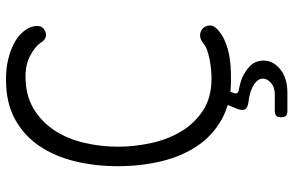

<svg xmlns="http://www.w3.org/2000/svg" viewBox="-189 -591 978 640"><g transform="rotate(-90 300.0 -271.0)"><path d="M66 -367Q66 -443 82.5 -510.5Q99 -578 133.5 -629Q168 -680 222.5 -710Q277 -740 354 -740Q392 -740 421 -733Q450 -726 472 -715Q494 -704 508 -689.5Q522 -675 528 -661Q535 -644 533 -630.5Q531 -617 519 -611Q509 -605 497.5 -607.5Q486 -610 477 -625Q466 -642 436 -658.5Q406 -675 366 -675Q303 -675 258.5 -648.5Q214 -622 185.5 -578.5Q157 -535 144 -479.5Q131 -424 131 -366Q131 -314 142.5 -259Q154 -204 180.5 -158.5Q207 -113 250.5 -84Q294 -55 358 -55Q371 -55 387.5 -56.5Q404 -58 420 -61Q436 -64 451 -69Q466 -74 475 -82Q490 -94 504 -93Q518 -92 527 -82Q535 -73 535 -60Q535 -47 523 -36Q507 -21 487 -12Q467 -3 445.5 2Q424 7 401 8.5Q378 10 357 10Q335 10 314 8L310 19Q307 26 310 30.5Q313 35 321 36Q338 39 355 45Q381 55 399.5 73Q418 91 418 119Q418 151 388.5 174.5Q359 198 311 198H250Q239 198 234 193Q229 188 229 177Q229 166 234 161Q239 156 250 156H305Q329 156 343.5 143.5Q358 131 358 116Q357 94 326 80Q306 71 278 68Q261 65 256 57.5Q251 50 256 34L270 -1Q244 -9 222 -21Q167 -52 132.5 -104Q98 -156 82 -224Q66 -292 66 -367Z"/></g></svg>

Font: Maple Mono ExtraLight
Style: Regular
Weight: 275
Monospace: yes
Designer: subframe7536
Version: Version 7.000